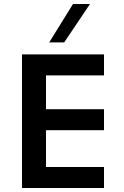

<svg xmlns="http://www.w3.org/2000/svg" viewBox="-20 -940 621 960"><path d="M90 -668H500V-563H210V-394H500V-289H210V-105H500V0H90ZM345 -920H430L301 -728H226Z"/></svg>

Font: Madhuban Medium
Style: Regular
Weight: 500
Designer: jaikishan Patel
Foundry: MagicType
Version: Version 1.000